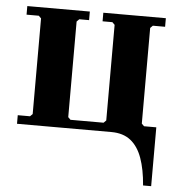

<svg xmlns="http://www.w3.org/2000/svg" viewBox="-50 -528 726 780"><g transform="rotate(5 312.5 -137.5)"><path d="M30 0V-35H80L90 -45V-435L80 -445H30V-480H285V-445H245L235 -435V-45L245 -35H380L390 -45V-435L380 -445H340V-480H595V-445H545L535 -435V-45L545 -35H595V205H562Q557 140 540.5 94Q524 48 493.5 24Q463 0 415 0Z"/></g></svg>

Font: Brygada 1918
Style: Bold
Weight: 700
Designer: Mateusz Machalski | Borys Kosmynka | Przemek Hoffer
Foundry: NIEPODLEGLA 2018
Version: Version 3.006